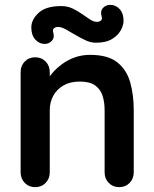

<svg xmlns="http://www.w3.org/2000/svg" viewBox="-20 -771 636 791"><path d="M351 -545Q425 -545 463.5 -514Q502 -483 516.5 -431.5Q531 -380 531 -317V-61Q531 -35 514 -17.5Q497 0 471 0Q445 0 428 -17.5Q411 -35 411 -61V-317Q411 -350 402.5 -376.5Q394 -403 372 -419Q350 -435 309 -435Q269 -435 241.5 -419Q214 -403 199.5 -376.5Q185 -350 185 -317V-61Q185 -35 168 -17.5Q151 0 125 0Q99 0 82 -17.5Q65 -35 65 -61V-474Q65 -500 82 -517.5Q99 -535 125 -535Q151 -535 168 -517.5Q185 -500 185 -474V-431L170 -434Q179 -451 196 -470.5Q213 -490 236 -507Q259 -524 288 -534.5Q317 -545 351 -545ZM164 -590Q142 -590 125.5 -608Q109 -626 109 -658Q109 -690 139 -718Q169 -746 232 -746Q258 -746 279 -736Q300 -726 317.5 -713.5Q335 -701 350.5 -691Q366 -681 379 -681Q390 -681 396 -686.5Q402 -692 399 -702Q392 -725 404 -738Q416 -751 434 -751Q457 -751 473 -733.5Q489 -716 489 -685Q489 -668 478 -647Q467 -626 442 -610.5Q417 -595 375 -595Q354 -595 332.5 -605Q311 -615 290 -627.5Q269 -640 251 -650Q233 -660 219 -660Q209 -660 202.5 -654.5Q196 -649 199 -639Q206 -617 194 -603.5Q182 -590 164 -590Z"/></svg>

Font: Quicksand Variable Light
Style: Regular
Weight: 300
Designer: Andrew Paglinawan
Foundry: Andrew Paglinawan
Version: Version 3.004